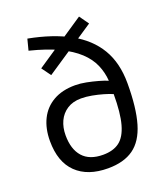

<svg xmlns="http://www.w3.org/2000/svg" viewBox="-138 -839 824 945"><g transform="rotate(-20 274.5 -366.5)"><path d="M266 9Q160 9 101 -48Q42 -105 42 -215Q42 -280 66 -328.5Q90 -377 137 -404Q184 -431 252 -431Q279 -431 309.5 -425Q340 -419 368.5 -411Q397 -403 416 -395Q413 -439 395.5 -479.5Q378 -520 341 -554.5Q304 -589 244 -618Q184 -647 95 -669L110 -727Q236 -703 322.5 -655.5Q409 -608 453.5 -533.5Q498 -459 498 -352Q498 -223 474.5 -143.5Q451 -64 400 -27.5Q349 9 266 9ZM266 -62Q319 -62 351.5 -86.5Q384 -111 400 -168.5Q416 -226 416 -325Q398 -333 370.5 -341Q343 -349 313.5 -354.5Q284 -360 257 -360Q214 -360 184 -340.5Q154 -321 139 -288.5Q124 -256 124 -215Q124 -142 159.5 -102Q195 -62 266 -62ZM159 -518 124 -566 386 -742 421 -693Z"/></g></svg>

Font: Cairo Play
Style: Regular
Weight: 400
Designer: Mohamed Gaber, Accademia di Belle Arti di Urbino
Foundry: Kief Type Foundry, Accademia di Belle Arti di Urbino
Version: Version 3.119